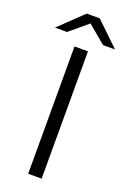

<svg xmlns="http://www.w3.org/2000/svg" viewBox="-180 -937 663 992"><g transform="rotate(20 151.0 -440.5)"><path d="M114 -700H188V0H114ZM250 -757 151 -840 52 -757H-14L115 -881H187L316 -757Z"/></g></svg>

Font: CMG Sans
Style: Regular
Weight: 400
Designer: Julieta Ulanovsky
Foundry: Julieta Ulanovsky
Version: Version 7.200